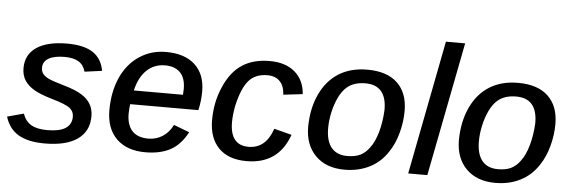

<svg xmlns="http://www.w3.org/2000/svg" viewBox="-48 -875 3078 1034"><g transform="rotate(5 1491.0 -358.0)"><path d="M458 -157.7Q458 -76.7 396.7 -33.4Q335.4 9.8 219.2 9.8Q129.9 9.8 77.6 -20.8Q25.4 -51.3 5.4 -116.7L94.2 -140.6Q108.4 -100.1 140.1 -81.5Q171.9 -63 227.5 -63Q358.4 -63 358.4 -147Q358.4 -175.8 335.4 -193.8Q311.5 -211.9 235.4 -233.4Q173.8 -251.5 140.6 -271Q105.5 -291.5 88.1 -319.3Q70.8 -347.2 70.8 -384.8Q70.8 -458 128.9 -497.3Q187 -536.6 293.9 -536.6Q384.8 -536.6 433.6 -504.4Q482.4 -472.2 493.7 -406.7L399.9 -394Q389.6 -430.7 361.8 -447.3Q334 -463.9 286.6 -463.9Q229.5 -463.9 199.7 -446Q169.9 -428.2 169.9 -395Q169.9 -376 179.9 -363Q189.9 -350.1 209 -340.3Q228 -330.1 297.4 -310.1Q360.8 -292 394 -270.5Q425.8 -250.5 441.9 -222.7Q458 -194.8 458 -157.7Z M660.2 -241.2Q657.2 -224.6 656.2 -189.9Q656.2 -129.4 685.3 -97.2Q714.4 -64.9 772.9 -64.9Q816.4 -64.9 850.8 -87.4Q885.3 -109.9 904.8 -150.4L989.7 -118.2Q953.6 -49.3 898.9 -19.8Q844.2 9.8 763.2 9.8Q663.1 9.8 607.2 -45.4Q551.3 -100.6 551.3 -199.7Q551.3 -298.3 585.9 -376.5Q621.1 -453.6 684.6 -495.8Q748 -538.1 828.6 -538.1Q929.7 -538.1 985.1 -487.1Q1040.5 -436 1040.5 -342.8Q1040.5 -293 1028.8 -241.2ZM673.3 -316.4H939L940.4 -349.1Q940.4 -406.7 911.4 -436.3Q882.3 -465.8 830.1 -465.8Q771 -465.8 730.5 -427.2Q689.9 -388.7 673.3 -316.4Z M1314.5 -67.9Q1361.8 -67.9 1394 -95.2Q1426.3 -122.6 1444.8 -176.8L1540 -152.3Q1482.9 9.8 1310.5 9.8Q1212.4 9.8 1159.7 -43.9Q1106.9 -97.7 1106.9 -194.3Q1106.9 -292 1143.6 -375Q1179.7 -459 1240 -498.5Q1300.3 -538.1 1388.7 -538.1Q1474.6 -538.1 1525.1 -494.9Q1575.7 -451.7 1581.1 -376L1477.1 -363.8Q1474.6 -411.1 1450.2 -436Q1425.8 -460.9 1383.3 -460.9Q1317.9 -460.9 1282 -419.2Q1246.1 -377.4 1225.1 -284.7Q1219.7 -259.3 1217.3 -236.1Q1214.8 -212.9 1214.8 -192.9Q1214.8 -67.9 1314.5 -67.9Z M2135.7 -333.5Q2135.7 -274.4 2119.4 -213.9Q2103 -153.3 2072.3 -108.4Q2034.7 -50.3 1975.1 -20.3Q1915.5 9.8 1840.3 9.8Q1740.7 9.8 1683.1 -47.9Q1625.5 -105.5 1625.5 -204.6Q1627 -304.7 1662.6 -380.4Q1698.2 -457 1762.5 -497.3Q1826.7 -537.6 1917 -537.6Q2023.4 -537.6 2079.6 -484.1Q2135.7 -430.7 2135.7 -333.5ZM2027.3 -330.1Q2027.3 -463.4 1912.6 -463.4Q1850.6 -463.4 1813 -431.2Q1788.1 -409.7 1770.3 -372.1Q1752.4 -334.5 1742.9 -290.5Q1733.4 -246.6 1733.4 -205.6Q1733.4 -136.2 1762.7 -100.6Q1792 -64.9 1848.6 -64.9Q1891.6 -64.9 1919.2 -78.6Q1946.8 -92.3 1967.3 -120.6Q1993.2 -153.8 2008.8 -209.5Q2024.4 -265.1 2027.3 -330.1Z M2428.7 -724.6 2287.6 0H2184.1L2324.7 -724.6Z M2950.7 -333.5Q2950.7 -274.4 2934.3 -213.9Q2918 -153.3 2887.2 -108.4Q2849.6 -50.3 2790 -20.3Q2730.5 9.8 2655.3 9.8Q2555.7 9.8 2498 -47.9Q2440.4 -105.5 2440.4 -204.6Q2441.9 -304.7 2477.5 -380.4Q2513.2 -457 2577.4 -497.3Q2641.6 -537.6 2731.9 -537.6Q2838.4 -537.6 2894.5 -484.1Q2950.7 -430.7 2950.7 -333.5ZM2842.3 -330.1Q2842.3 -463.4 2727.5 -463.4Q2665.5 -463.4 2627.9 -431.2Q2603 -409.7 2585.2 -372.1Q2567.4 -334.5 2557.9 -290.5Q2548.3 -246.6 2548.3 -205.6Q2548.3 -136.2 2577.6 -100.6Q2606.9 -64.9 2663.6 -64.9Q2706.5 -64.9 2734.1 -78.6Q2761.7 -92.3 2782.2 -120.6Q2808.1 -153.8 2823.7 -209.5Q2839.4 -265.1 2842.3 -330.1Z"/></g></svg>

Font: Arimo Medium
Style: Italic
Weight: 500
Italic angle: -12°
Designer: Steve Matteson
Foundry: Monotype Imaging Inc.
Version: Version 1.33